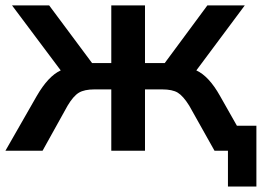

<svg xmlns="http://www.w3.org/2000/svg" viewBox="-25 -559 987 712"><path d="M111.3 -203.1Q154.3 -277.3 200.2 -297.9L19.5 -539.1H157.2L316.4 -325.2H387.7V-539.1H512.7V-325.2H585.9L744.1 -539.1H882.8L703.1 -297.9Q750 -276.4 791 -203.1L853.5 -92.8H925.8V132.8H820.3V0H770.5L676.8 -167Q654.3 -203.1 634.3 -215.3Q614.3 -227.5 576.2 -227.5H512.7V0H387.7V-227.5H325.2Q288.1 -227.5 267.6 -215.3Q247.1 -203.1 225.6 -167L132.8 0H-4.9Z"/></svg>

Font: Min Sans SemiBold
Style: Regular
Weight: 600
Designer: Jinseong-Kim, NotoSansCJK, Nunito
Foundry: Jinseong-Kim
Version: Version 1.400;Glyphs 3.1.2 (3151)